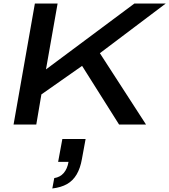

<svg xmlns="http://www.w3.org/2000/svg" viewBox="-20 -707 961 1090"><path d="M57 0 178 -687H307L241 -313L743 -687H921L547 -405L809 0H656L446 -333L215 -171L186 0ZM277 363 288 304Q321 299 341.5 275.5Q362 252 369 212H310L334 82H466L445 196Q436 248 415 283.5Q394 319 360.5 338Q327 357 277 363Z"/></svg>

Font: Archivo Expanded Medium
Style: Italic
Weight: 500
Width: 7
Italic angle: -10°
Designer: Hector Gatti
Foundry: Omnibus-Type
Version: Version 2.001